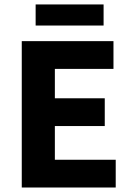

<svg xmlns="http://www.w3.org/2000/svg" viewBox="-20 -835 588 855"><path d="M76.9 0V-651.8H485.3V-528.2H224.3V-397.3H446.5V-273.7H224.3V-123.6H495.3V0ZM138.7 -721.3V-815.2H441.3V-721.3Z"/></svg>

Font: Source Sans Variable
Style: Regular
Weight: 200
Designer: Paul D. Hunt
Foundry: Adobe Systems Incorporated
Version: Version 3.006;hotconv 1.0.111;makeotfexe 2.5.65597